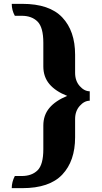

<svg xmlns="http://www.w3.org/2000/svg" viewBox="-20 -823 530 997"><path d="M41 154Q41 122 57 91H93Q145 91 175 61.5Q205 32 205 -48V-171Q205 -225 236.5 -262.5Q268 -300 329 -325Q268 -349 236.5 -386.5Q205 -424 205 -478V-601Q205 -681 175 -711Q145 -741 93 -741H57Q41 -770 41 -803H96Q237 -803 303.5 -732.5Q370 -662 370 -539V-445Q370 -403 394 -376Q418 -349 446 -349V-300Q418 -300 394 -273Q370 -246 370 -205V-110Q370 13 303.5 83.5Q237 154 96 154Z"/></svg>

Font: Calistoga
Style: Regular
Weight: 400
Designer: Yvonne Schuttler, Eben Sorkin
Foundry: www.sorkintype.com
Version: Version 1.010; ttfautohint (v1.8.4.7-5d5b)